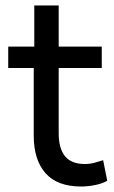

<svg xmlns="http://www.w3.org/2000/svg" viewBox="-20 -671 415 700"><path d="M276 9Q189 9 146 -39.5Q103 -88 103 -177V-423H10V-501H105V-651H194V-501H351V-423H194V-185Q194 -130 217 -101.5Q240 -73 290 -73Q307 -73 324 -77.5Q341 -82 356 -87L371 -12Q354 -2 327.5 3.5Q301 9 276 9Z"/></svg>

Font: Nunitoga
Style: Medium
Weight: 500
Designer: Vernon Adams
Foundry: Vernon Adams
Version: Version 1.0